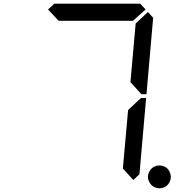

<svg xmlns="http://www.w3.org/2000/svg" viewBox="-20 -1020 984 1040"><path d="M900.4 -85.9Q905.3 -74.2 905.3 -62Q905.3 -49.8 900.4 -38.1Q895.5 -26.4 887.7 -18.1Q879.9 -9.8 867.7 -4.9Q855.5 0 843.8 0Q832 0 819.8 -4.9Q807.6 -9.8 799.8 -18.1Q792 -26.4 786.6 -38.1Q781.2 -49.8 781.2 -62Q781.2 -74.2 786.6 -85.9Q792 -97.7 799.8 -106Q807.6 -114.3 819.8 -119.1Q832 -124 843.8 -124Q855.5 -124 867.7 -119.1Q879.9 -114.3 887.7 -106Q895.5 -97.7 900.4 -85.9ZM240.2 -968.8 274.4 -1000H739.3L768.6 -968.8L700.2 -907.2H297.9ZM739.3 -485.4 745.1 -489.3H771.5L735.4 -76.2L702.1 -44.9L645.5 -107.4L673.8 -423.8ZM781.2 -955.1 809.6 -923.8 773.4 -509.8H747.1L742.2 -513.7L686.5 -575.2L714.8 -892.6Z"/></svg>

Font: my7seg
Style: Book
Weight: 400
Italic angle: -5°
Designer: Keshikan(Twitter:@keshinomi_88pro)
Version: Version 0.46